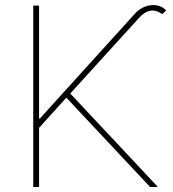

<svg xmlns="http://www.w3.org/2000/svg" viewBox="-20 -750 695 770"><path d="M113.3 0H136.7V-237.3L246.1 -358.4L582 0H613.3L261.7 -375L537.1 -677.7C565.9 -710.4 597.2 -717.3 630.9 -693.4L646.5 -708C615.2 -742.2 554.7 -734.9 519.5 -693.4L139.6 -274.4H136.7V-727.5H113.3Z"/></svg>

Font: Raveo Thin
Style: Regular
Weight: 100
Designer: Jakub Foglar, Rasmus Andersson (Inter)
Foundry: Jakubfoglar.com
Version: Version 1.100;Glyphs 3.2.3 (3260)